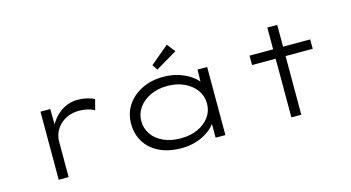

<svg xmlns="http://www.w3.org/2000/svg" viewBox="-83 -1086 2601 1422"><g transform="rotate(-15 1218.0 -374.5)"><path d="M221 0V-522H296L298 -357L275 -352Q292 -405 326.5 -446.5Q361 -488 407.5 -512Q454 -536 508 -536Q545 -536 579.5 -528Q614 -520 636 -507L615 -427Q592 -441 559.5 -448Q527 -455 501 -455Q451 -455 413 -439Q375 -423 349 -396.5Q323 -370 310 -338Q297 -306 297 -272V0Z M1164 10Q1065 10 993.5 -24.5Q922 -59 884 -120.5Q846 -182 846 -261Q846 -341 887 -402.5Q928 -464 1000 -500Q1072 -536 1165 -536Q1225 -536 1276 -520.5Q1327 -505 1365 -480.5Q1403 -456 1425.5 -427.5Q1448 -399 1450 -373L1422 -375L1425 -522H1499V0H1424V-148L1443 -156Q1441 -126 1417.5 -97Q1394 -68 1355.5 -43.5Q1317 -19 1267.5 -4.5Q1218 10 1164 10ZM1177 -62Q1250 -62 1306.5 -88Q1363 -114 1395.5 -159Q1428 -204 1428 -261Q1428 -318 1396 -363.5Q1364 -409 1307 -436Q1250 -463 1177 -463Q1103 -463 1046 -436Q989 -409 956.5 -363.5Q924 -318 924 -261Q924 -205 955 -159.5Q986 -114 1043 -88Q1100 -62 1177 -62ZM1138 -599 1111 -640 1253 -759 1302 -696Z M2005 0V-689H2081V0ZM1824 -450V-522H2289V-450Z"/></g></svg>

Font: Lexend Zetta Light
Style: Regular
Weight: 300
Designer: Bonnie Shaver-Troup, Thomas Jockin
Foundry: Lexend
Version: Version 1.007